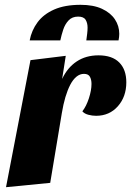

<svg xmlns="http://www.w3.org/2000/svg" viewBox="-20 -760 545 798"><path d="M5 18 106.7 -510 253.3 -528 238.3 -432Q260.3 -479 298.7 -504.5Q337 -530 389.3 -530Q446.3 -530 475.7 -500.3Q505 -470.7 505 -418Q505 -358 469.8 -318.3Q434.7 -278.7 379.3 -278.7Q363.3 -278.7 347.2 -283Q331 -287.3 322.3 -297.3Q338.7 -318.3 349.5 -351.5Q360.3 -384.7 360.3 -411.3Q360.3 -428.7 353.8 -440.8Q347.3 -453 329 -453Q312 -453 297.7 -441.2Q283.3 -429.3 272 -407.7Q260.7 -386 251.8 -356.2Q243 -326.3 237 -290L188.7 0ZM103.3 -592Q111.3 -634 136.2 -667.5Q161 -701 205.3 -720.5Q249.7 -740 314.7 -740Q368 -740 403.7 -723.5Q439.3 -707 457.5 -679.7Q475.7 -652.3 475.7 -619.3Q475.7 -607 472.7 -592H338.7Q340.7 -605.7 342.3 -619.7Q344 -633.7 344 -645Q344 -664.7 335.8 -677.8Q327.7 -691 304.7 -691Q280 -691 265.2 -675.3Q250.3 -659.7 242.8 -636.8Q235.3 -614 230.7 -592Z"/></svg>

Font: Sansita Swashed Light
Style: Regular
Weight: 300
Designer: Pablo Cosgaya
Foundry: Omnibus-Type
Version: Version 1.003